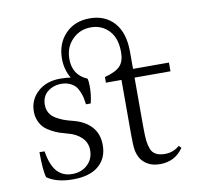

<svg xmlns="http://www.w3.org/2000/svg" viewBox="-79 -773 890 867"><g transform="rotate(-10 366.5 -340.0)"><path d="M188 11.2Q112.8 11.2 69.3 -19.5Q59.1 -51.3 59.1 -136.2L82.5 -135.7Q92.8 -71.3 119.1 -42.2Q145.5 -13.2 188 -13.2Q231 -13.2 258.5 -39.1Q286.1 -64.9 286.1 -105.5Q286.1 -139.6 262.2 -163.3Q238.3 -187 198.7 -196.8Q178.7 -202.1 163.3 -207.3Q147.9 -212.4 128.4 -222.7Q108.9 -232.9 96.2 -245.1Q83.5 -257.3 74.7 -277.1Q65.9 -296.9 65.9 -320.8Q65.9 -375 105.5 -410.9Q145 -446.8 209 -446.8Q239.7 -446.8 256.8 -442.9Q232.4 -484.4 232.4 -533.2Q232.4 -603 275.1 -647.5Q317.9 -691.9 387.2 -691.9Q457.5 -691.9 499 -645.3Q540.5 -598.6 540.5 -511.7V-433.1H705.1V-393.1H540.5V-175.8Q540.5 -123 543.2 -102.3Q545.9 -81.5 552.7 -64Q566.4 -29.8 616.2 -29.8Q654.8 -29.8 683.1 -54.7L693.8 -44.4Q655.8 11.7 586.9 11.7Q554.2 11.7 531.7 -1Q509.3 -13.7 498 -32.7Q487.8 -50.8 484.1 -71.8Q480.5 -92.8 480.5 -142.6V-393.1H409.2V-418.9Q460.9 -432.6 480.7 -454.1Q500.5 -475.6 500.5 -517.1Q500.5 -581.5 467.8 -616.2Q435.1 -650.9 385.3 -650.9Q334.5 -650.9 299.8 -615.7Q265.1 -580.6 265.1 -526.9Q265.1 -453.1 330.6 -425.3Q334.5 -412.1 334.5 -389.2Q334.5 -348.6 325.2 -312.5H303.7Q301.3 -330.6 298.6 -343Q295.9 -355.5 289.1 -371.8Q282.2 -388.2 272.9 -398.2Q263.7 -408.2 247.6 -415.5Q231.4 -422.9 210 -422.9Q172.9 -422.9 146.5 -401.9Q120.1 -380.9 120.1 -341.8Q120.1 -320.8 129.6 -304.7Q139.2 -288.6 157 -278.1Q174.8 -267.6 191.9 -261.2Q209 -254.9 232.9 -249Q286.1 -235.8 316.2 -202.9Q346.2 -169.9 346.2 -118.2Q346.2 -58.1 305.4 -23.4Q264.6 11.2 188 11.2Z"/></g></svg>

Font: Elstob Light
Style: Regular
Weight: 300
Designer: Peter S. Baker
Version: Version 1.015